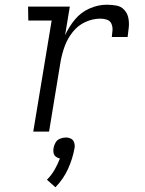

<svg xmlns="http://www.w3.org/2000/svg" viewBox="-20 -558 616 814"><path d="M121 0H188L237 -298Q243 -331 254.5 -362.5Q266 -394 288 -422Q310 -450 341.5 -464.5Q373 -479 406 -479Q420 -479 433.5 -474.5Q447 -470 452.5 -457Q458 -444 457 -430Q456 -416 454 -401H521Q524 -422 526 -442.5Q528 -463 524 -482.5Q520 -502 506.5 -516.5Q493 -531 473 -534.5Q453 -538 432 -538Q396 -538 359.5 -522Q323 -506 297.5 -475Q272 -444 256 -409L276 -530H99L100 -471H199ZM215 236Q249 201 268.5 158Q288 115 296 70Q298 58 294.5 46.5Q291 35 281 30Q271 25 259 25Q247 25 234.5 30Q222 35 215.5 46.5Q209 58 207 70Q205 80 207 90Q209 100 216.5 106Q224 112 234 114Q225 138 211.5 161.5Q198 185 179 204Z"/></svg>

Font: Iosevka Sparkle Light
Style: Italic
Weight: 300
Italic angle: -9°
Designer: Belleve Invis
Foundry: Belleve Invis
Version: Version 4.5.0; ttfautohint (v1.8.3)